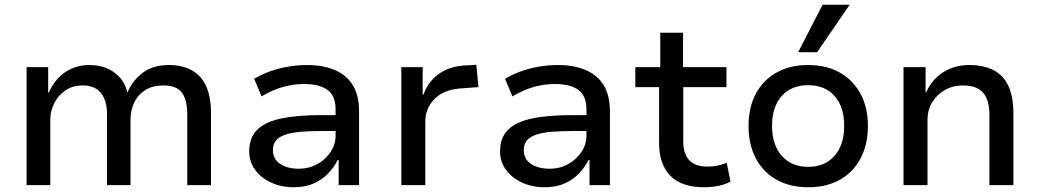

<svg xmlns="http://www.w3.org/2000/svg" viewBox="-20 -780 4379 809"><path d="M92 0V-497H183V-390H186Q199 -422 223 -448.5Q247 -475 281 -490.5Q315 -506 355 -506Q420 -506 462.5 -474Q505 -442 516 -392H518Q538 -440 581 -473Q624 -506 691 -506Q748 -506 788 -484Q828 -462 848.5 -417Q869 -372 869 -303V0H769V-297Q769 -358 747 -389Q725 -420 667 -420Q624 -420 593 -401Q562 -382 546 -349Q530 -316 530 -276V0H431V-297Q431 -357 405 -388.5Q379 -420 329 -420Q286 -420 255.5 -399Q225 -378 208.5 -345Q192 -312 192 -278V0Z M1218 9Q1165 9 1122 -11Q1079 -31 1054.5 -65Q1030 -99 1030 -142Q1030 -199 1063 -232.5Q1096 -266 1163.5 -280.5Q1231 -295 1334 -295H1410V-228H1339Q1285 -228 1245.5 -224.5Q1206 -221 1180.5 -212Q1155 -203 1142.5 -187.5Q1130 -172 1130 -148Q1130 -109 1161 -89Q1192 -69 1239 -69Q1281 -69 1316 -88Q1351 -107 1372.5 -139Q1394 -171 1394 -208V-320Q1394 -376 1360 -401Q1326 -426 1261 -426Q1217 -426 1173.5 -414Q1130 -402 1082 -374L1051 -448Q1083 -467 1119.5 -480Q1156 -493 1195.5 -499.5Q1235 -506 1274 -506Q1340 -506 1389.5 -485.5Q1439 -465 1466 -422Q1493 -379 1493 -310V0H1407V-106H1403Q1388 -76 1363 -49.5Q1338 -23 1302 -7Q1266 9 1218 9Z M1671 0V-497H1761V-381H1764Q1783 -435 1827.5 -467.5Q1872 -500 1936 -504L1987 -507L1996 -413L1916 -407Q1848 -401 1810 -362Q1772 -323 1772 -267V0Z M2275 9Q2222 9 2179 -11Q2136 -31 2111.5 -65Q2087 -99 2087 -142Q2087 -199 2120 -232.5Q2153 -266 2220.5 -280.5Q2288 -295 2391 -295H2467V-228H2396Q2342 -228 2302.5 -224.5Q2263 -221 2237.5 -212Q2212 -203 2199.5 -187.5Q2187 -172 2187 -148Q2187 -109 2218 -89Q2249 -69 2296 -69Q2338 -69 2373 -88Q2408 -107 2429.5 -139Q2451 -171 2451 -208V-320Q2451 -376 2417 -401Q2383 -426 2318 -426Q2274 -426 2230.5 -414Q2187 -402 2139 -374L2108 -448Q2140 -467 2176.5 -480Q2213 -493 2252.5 -499.5Q2292 -506 2331 -506Q2397 -506 2446.5 -485.5Q2496 -465 2523 -422Q2550 -379 2550 -310V0H2464V-106H2460Q2445 -76 2420 -49.5Q2395 -23 2359 -7Q2323 9 2275 9Z M2946 9Q2852 9 2804.5 -39.5Q2757 -88 2757 -178V-413H2657V-497H2762V-642H2858V-497H3041V-413H2859V-185Q2859 -131 2884.5 -104.5Q2910 -78 2961 -78Q2983 -78 3003 -82Q3023 -86 3042 -94L3058 -15Q3035 -2 3005.5 3.5Q2976 9 2946 9Z M3386 9Q3308 9 3251.5 -23Q3195 -55 3164.5 -113.5Q3134 -172 3134 -249Q3134 -327 3164.5 -384.5Q3195 -442 3251.5 -474Q3308 -506 3385 -506Q3463 -506 3519 -474Q3575 -442 3606 -384.5Q3637 -327 3637 -249Q3637 -172 3606.5 -113.5Q3576 -55 3519.5 -23Q3463 9 3386 9ZM3385 -77Q3456 -77 3496.5 -123.5Q3537 -170 3537 -250Q3537 -329 3497 -375Q3457 -421 3385 -421Q3314 -421 3273.5 -375Q3233 -329 3233 -250Q3233 -170 3274 -123.5Q3315 -77 3385 -77ZM3343 -560 3446 -760H3560L3423 -560Z M3787 0V-497H3880V-392H3883Q3907 -446 3955 -476Q4003 -506 4063 -506Q4125 -506 4167 -484Q4209 -462 4229.5 -416.5Q4250 -371 4250 -303V0H4149V-298Q4149 -335 4138.5 -362.5Q4128 -390 4103.5 -405Q4079 -420 4038 -420Q3995 -420 3961 -400.5Q3927 -381 3907.5 -348.5Q3888 -316 3888 -276V0Z"/></svg>

Font: Nunito Sans 7pt Medium
Style: Regular
Weight: 500
Designer: Vernon Adams
Foundry: Vernon Adams
Version: Version 3.101;gftools[0.9.27]